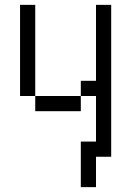

<svg xmlns="http://www.w3.org/2000/svg" viewBox="-20 -645 540 790"><path d="M125 -250H62.5V-625H125ZM125 -250H312.5V-187.5H125ZM312.5 -62.5H375V-250H312.5V-312.5H375V-625H437.5V0H375V125H312.5Z"/></svg>

Font: 寒蝉点阵体 16px
Style: Regular
Weight: 400
Designer: Designed by Warren2060
Foundry: ChillType
Version: Version 1.000